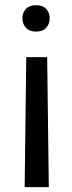

<svg xmlns="http://www.w3.org/2000/svg" viewBox="-20 -558 284 753"><path d="M83 -334H165L171.4 175.8H76.7ZM174.8 -486.3Q174.8 -464.4 161.4 -449.2Q147.9 -434.1 121.6 -434.1Q95.2 -434.1 81.5 -449.2Q67.9 -464.4 67.9 -486.3Q67.9 -508.3 81.5 -522.9Q95.2 -537.6 121.6 -537.6Q147.9 -537.6 161.4 -522.9Q174.8 -508.3 174.8 -486.3Z"/></svg>

Font: RobotoInd
Style: Regular
Weight: 400
Designer: Google
Version: Version 2.001101; 2014